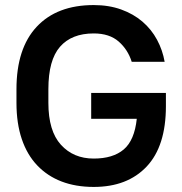

<svg xmlns="http://www.w3.org/2000/svg" viewBox="-20 -729 720 758"><path d="M340 -362H635V-310Q635 -152 559 -71.5Q483 9 350 9Q279 9 223 -12.5Q167 -34 127 -76Q87 -118 66 -180Q45 -242 45 -323V-377Q45 -538 125 -623.5Q205 -709 350 -709Q410 -709 458.5 -691.5Q507 -674 542.5 -643.5Q578 -613 600 -572Q622 -531 630 -485H500Q485 -533 448.5 -565Q412 -597 350 -597Q263 -597 217 -544.5Q171 -492 171 -377V-323Q171 -212 220.5 -157.5Q270 -103 350 -103Q426 -103 468.5 -139Q511 -175 520 -260H340Z"/></svg>

Font: PT Root UI Web Bold
Style: Regular
Weight: 700
Designer: Vitaly Kuzmin
Foundry: ParaType Ltd.
Version: Version 1.000W